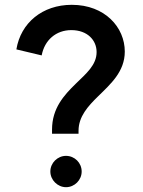

<svg xmlns="http://www.w3.org/2000/svg" viewBox="-20 -777 595 797"><path d="M196 -239V-222H306V-234C306 -293 345 -336 387 -377C440 -429 498 -480 498 -563C498 -663 416 -757 278 -757C156 -757 66 -682 48 -572L153 -547C165 -611 213 -652 276 -652C343 -652 381 -610 381 -561C381 -507 338 -472 294 -429C246 -382 196 -328 196 -239ZM189 -65C189 -30 219 0 254 0C290 0 319 -30 319 -65C319 -101 290 -130 254 -130C219 -130 189 -101 189 -65Z"/></svg>

Font: Mluvka SemiBold
Style: Regular
Weight: 600
Designer: Modified by Jiří Krblich, Original typeface by Gumpita Rahayu
Foundry: Gumpita Rahayu & Jiří Krblich
Version: Version 2.000;Glyphs 3.1.1 (3134)